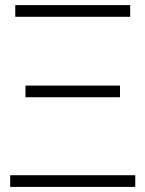

<svg xmlns="http://www.w3.org/2000/svg" viewBox="-20 -734 571 754"><path d="M80.1 -397.9H451.2V-352.1H80.1ZM40 -713.9H491.2V-668H40ZM511.2 -45.9V0H20V-45.9Z"/></svg>

Font: JBL Sans
Style: Light
Weight: 300
Version: Version 1.10